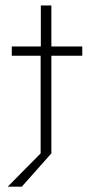

<svg xmlns="http://www.w3.org/2000/svg" viewBox="-20 -576 352 721"><path d="M9 125 132.6 0V-366.7H24.3V-401.4H133.3V-555.6H172.9V-401.4H288.9V-366.7H172.9V0L61.8 125Z"/></svg>

Font: Afacad Flux ExtraLight
Style: Regular
Weight: 250
Designer: Kristian Moeller
Foundry: Dicotype
Version: Version 1.100